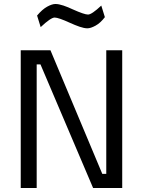

<svg xmlns="http://www.w3.org/2000/svg" viewBox="-20 -943 717 963"><path d="M84 0V-691H233L493 -71H513V-691H593V0H447L183 -620H164V0ZM488 -915 506 -857Q484 -828 459.5 -814.5Q435 -801 418.5 -801Q402 -801 379 -809Q356 -817 332 -828Q273 -855 254 -855Q235 -855 184 -807L166 -865Q192 -896 216.5 -909.5Q241 -923 258 -923Q275 -923 298.5 -915Q322 -907 345 -896Q403 -870 421.5 -870Q440 -870 488 -915Z"/></svg>

Font: Cairo-CLs
Style: CLs-Regular
Weight: 400
Version: Version 3.130;gftools[0.9.24]